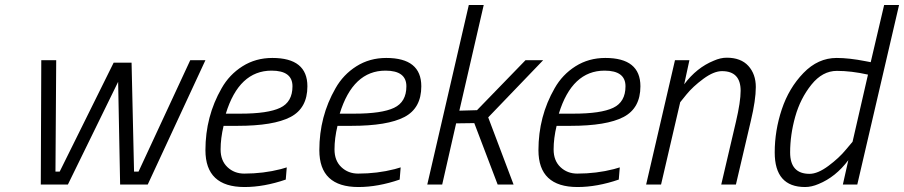

<svg xmlns="http://www.w3.org/2000/svg" viewBox="-20 -742 3635 772"><path d="M146 -500H206L203 -52H220L437 -490H509L519 -52H537L745 -500H806L574 0H463L455 -413L253 0H144Z M962 -44Q1039 -44 1109 -62L1133 -69L1129 -20Q1042 10 963 10Q806 10 806 -138Q806 -274 871 -387Q902 -442 955 -475.5Q1008 -509 1075 -509Q1216 -509 1216 -395Q1216 -307 1148 -271.5Q1080 -236 935 -236H879Q867 -186 867 -141Q867 -96 894.5 -70Q922 -44 962 -44ZM947 -285Q1057 -285 1106.5 -308.5Q1156 -332 1156 -395Q1156 -458 1072 -458Q941 -458 888 -285Z M1420 -44Q1497 -44 1567 -62L1591 -69L1587 -20Q1500 10 1421 10Q1264 10 1264 -138Q1264 -274 1329 -387Q1360 -442 1413 -475.5Q1466 -509 1533 -509Q1674 -509 1674 -395Q1674 -307 1606 -271.5Q1538 -236 1393 -236H1337Q1325 -186 1325 -141Q1325 -96 1352.5 -70Q1380 -44 1420 -44ZM1405 -285Q1515 -285 1564.5 -308.5Q1614 -332 1614 -395Q1614 -458 1530 -458Q1399 -458 1346 -285Z M1758 0H1698L1865 -722H1925L1827 -297L1898 -299L2093 -500H2164L1943 -270L2045 0H1981L1887 -247L1814 -246Z M2301 -44Q2378 -44 2448 -62L2472 -69L2468 -20Q2381 10 2302 10Q2145 10 2145 -138Q2145 -274 2210 -387Q2241 -442 2294 -475.5Q2347 -509 2414 -509Q2555 -509 2555 -395Q2555 -307 2487 -271.5Q2419 -236 2274 -236H2218Q2206 -186 2206 -141Q2206 -96 2233.5 -70Q2261 -44 2301 -44ZM2286 -285Q2396 -285 2445.5 -308.5Q2495 -332 2495 -395Q2495 -458 2411 -458Q2280 -458 2227 -285Z M2902 -510Q2959 -510 2989 -477Q3019 -444 3019 -392Q3019 -340 2999 -256L2939 0H2880L2939 -252Q2958 -333 2958 -377Q2958 -456 2883 -456Q2850 -456 2808 -425Q2766 -394 2740 -362L2715 -331L2638 0H2578L2694 -500H2752L2731 -403Q2781 -470 2850 -498Q2877 -510 2902 -510Z M3217 10Q3095 10 3095 -129Q3095 -217 3123.5 -302.5Q3152 -388 3210.5 -448.5Q3269 -509 3344 -509Q3394 -509 3460 -496L3481 -492L3535 -722H3595L3427 0H3369L3391 -98Q3340 -30 3271 -2Q3243 10 3217 10ZM3470 -442Q3403 -457 3345 -457Q3287 -457 3242.5 -401.5Q3198 -346 3177.5 -273Q3157 -200 3157 -129Q3157 -43 3235 -43Q3268 -43 3311 -75Q3354 -107 3381 -140L3408 -172Z"/></svg>

Font: Titillium Web Light
Style: Italic
Weight: 300
Italic angle: -13°
Version: Version 1.002;PS 57.000;hotconv 1.0.70;makeotf.lib2.5.55311